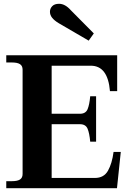

<svg xmlns="http://www.w3.org/2000/svg" viewBox="-20 -991 689 1011"><path d="M243 -929Q243 -946 255 -958.5Q267 -971 291 -971Q323 -971 353 -937L474 -815L447 -777L289 -869Q266 -883 254.5 -897.5Q243 -912 243 -929ZM616 -191 596 0H13V-37H43Q72 -37 85.5 -46Q99 -55 99 -75V-624Q99 -644 85.5 -653Q72 -662 43 -662H13V-700H597V-511H559Q548 -645 458 -645H252V-392H401Q431 -392 441 -415.5Q451 -439 455 -484H486V-245H455Q451 -290 441 -313.5Q431 -337 401 -337H252V-54H480Q527 -54 548.5 -92Q570 -130 578 -191Z"/></svg>

Font: Taviraj DemiBold
Style: Regular
Weight: 600
Designer: Katatrad Team
Foundry: CadsonDemak
Version: Version 1.030